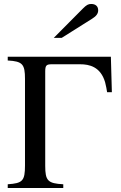

<svg xmlns="http://www.w3.org/2000/svg" viewBox="-20 -948 611 968"><path d="M544 -483 539 -662H19V-643C94 -639 106 -624 106 -550V-114C106 -36 94 -24 19 -19V0H299V-19C221 -23 208 -37 208 -112V-588C208 -620 215 -624 243 -624H384C430 -624 487 -612 510 -533C514 -519 519 -491 520 -483ZM251 -757H291L445 -854C466 -867 475 -880 475 -896C475 -916 462 -928 440 -928C425 -928 416 -923 398 -905Z"/></svg>

Font: XITS
Style: Regular
Weight: 400
Designer: MicroPress Inc., with final additions and corrections provided by Coen Hoffman, Elsevier (retired)
Version: Version 1.302